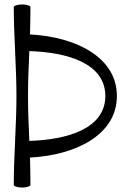

<svg xmlns="http://www.w3.org/2000/svg" viewBox="-20 -832 586 864"><path d="M42 -800C42 -667 54 -533 54 -400C54 -267 42 -133 42 0C42 6 59 12 80 12C101 12 117 6 117 0C117 -41 116 -82 115 -123C315 -133 506 -222 506 -400C506 -578 315 -667 115 -677C116 -718 117 -759 117 -800C117 -806 101 -812 80 -812C59 -812 42 -806 42 -800ZM106 -400C106 -467 109 -535 112 -602C283 -597 454 -547 454 -400C454 -253 283 -203 112 -198C109 -265 106 -333 106 -400Z"/></svg>

Font: Nupuram Light
Style: Regular
Weight: 300
Designer: Santhosh Thottingal (santhosh.thottingal@gmail.com)
Foundry: SMC
Version: Version 1.000